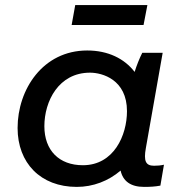

<svg xmlns="http://www.w3.org/2000/svg" viewBox="-20 -727 717 753"><path d="M545 6C568 6 588 5 609 1L623 -81C610 -78 598 -77 584 -77C551 -77 543 -96 552 -146L618 -520H538C527 -498 516 -471 508 -445C468 -497 404 -529 322 -529C148 -529 49 -376 49 -225C49 -88 139 6 281 6C345 6 405 -17 453 -58C462 -17 492 6 545 6ZM333 -442C381 -442 478 -415 478 -291C478 -197 427 -79 305 -79C212 -79 154 -137 154 -232C154 -330 210 -442 333 -442ZM261 -629H543L558 -707H275Z"/></svg>

Font: Fixel Display Medium
Style: Italic
Weight: 500
Italic angle: -10°
Designer: AlfaBravo + MacPaw
Foundry: Kyrylo Tkachov, Marchela Mozhyna, Serhii Makarenko, Maria Weinstein, Zakhar Kryvoshyya
Version: Version 1.210;Glyphs 3.2 (3217)